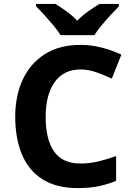

<svg xmlns="http://www.w3.org/2000/svg" viewBox="-20 -954 677 984"><path d="M393 -598Q306 -598 260 -533Q214 -468 214 -355Q214 -241 256.5 -178.5Q299 -116 393 -116Q437 -116 480.5 -126Q524 -136 575 -154V-27Q528 -8 482 1Q436 10 379 10Q269 10 197.5 -35.5Q126 -81 92 -163.5Q58 -246 58 -356Q58 -464 97 -547Q136 -630 210.5 -677Q285 -724 393 -724Q446 -724 499.5 -710.5Q553 -697 602 -674L553 -551Q513 -570 472.5 -584Q432 -598 393 -598ZM290 -774Q276 -797 253.5 -824Q231 -851 207.5 -877Q184 -903 165 -921V-934H264Q290 -918 320 -896.5Q350 -875 376 -848Q402 -875 433 -896.5Q464 -918 490 -934H589V-921Q571 -903 547 -877Q523 -851 500.5 -824Q478 -797 464 -774Z"/></svg>

Font: Noto Sans Ol Chiki
Style: Regular
Weight: 400
Designer: Monotype Design Team, Lewis McGuffie
Foundry: Monotype Imaging Inc.
Version: Version 2.003